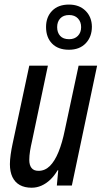

<svg xmlns="http://www.w3.org/2000/svg" viewBox="-20 -832 458 861"><path d="M122.1 9.8Q90.3 9.8 68.6 -2.4Q46.9 -14.6 35.6 -38.3Q24.4 -62 24.4 -95.7Q24.4 -114.3 27.8 -138.7Q31.2 -163.1 36.1 -185.5L111.3 -537.6H194.8L123.5 -198.7Q118.2 -176.3 114.7 -154.8Q111.3 -133.3 111.3 -114.7Q111.3 -91.8 121.3 -78.9Q131.3 -65.9 152.8 -65.9Q181.6 -65.9 203.6 -87.6Q225.6 -109.4 242.4 -150.6Q259.3 -191.9 271 -250L332.5 -537.6H415.5L302.2 0H234.9L241.2 -68.4H238.3Q223.6 -43.5 205.3 -26.1Q187 -8.8 166 0.5Q145 9.8 122.1 9.8ZM289.1 -608.9Q240.7 -608.9 213.6 -636.5Q186.5 -664.1 186.5 -710.9Q186.5 -755.9 213.9 -783.7Q241.2 -811.5 289.1 -811.5Q335.4 -811.5 363.5 -783.7Q391.6 -755.9 392.1 -712.4Q392.1 -667 364.5 -637.9Q336.9 -608.9 289.1 -608.9ZM290 -656.2Q314.5 -656.2 329.1 -671.1Q343.8 -686 343.8 -710.4Q343.8 -734.4 329.3 -749.5Q314.9 -764.6 290 -764.6Q264.2 -764.6 250.2 -749.5Q236.3 -734.4 236.3 -710.4Q236.3 -686 249.8 -671.1Q263.2 -656.2 290 -656.2Z"/></svg>

Font: Open Sans Condensed Medium
Style: Italic
Weight: 500
Width: 3
Italic angle: -12°
Designer: Monotype Design Team
Foundry: Monotype Imaging Inc.
Version: Version 3.000